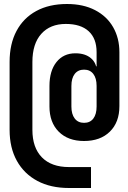

<svg xmlns="http://www.w3.org/2000/svg" viewBox="-20 -760 640 960"><path d="M325 180Q233.2 180 166.9 144.6Q100.6 109.3 64.3 44.1Q28 -21.2 28 -110.8V-450.4Q28 -540.3 62.6 -605.2Q97.1 -670.1 161.4 -705Q225.7 -740 315 -740Q396.6 -740 455.6 -709.2Q514.6 -678.5 545.8 -623.9Q577 -569.3 577 -499.2V-229.1Q577 -148.7 529.4 -101.9Q481.9 -55 400 -55Q320.2 -55 273.7 -101.5Q227.3 -148.1 227.3 -227.6V-330Q227.3 -405.7 262.3 -449.6Q297.3 -493.5 357 -493.5Q406.6 -493.5 435.4 -468.4Q464.2 -443.4 464.2 -399.8L448.2 -428.4H463V-499.2Q463 -567.3 423.4 -603.8Q383.7 -640.3 309.1 -640.3Q230.9 -640.3 186.5 -590.8Q142 -541.3 142 -450V-110.8Q142 -21.9 189.5 26.7Q237.1 75.3 325 75.3H435V180ZM400.3 -145.8Q430.4 -145.8 446.7 -167.3Q463 -188.8 463 -227.6V-330.4Q463 -369.1 446.5 -390.4Q430.1 -411.8 400.3 -411.8Q370.5 -411.8 353.7 -390.5Q337 -369.1 337 -330V-227.3Q337 -189.2 353.6 -167.5Q370.2 -145.8 400.3 -145.8Z"/></svg>

Font: JetBrains Mono
Style: Regular
Weight: 400
Monospace: yes
Designer: Philipp Nurullin, Konstantin Bulenkov
Foundry: JetBrains
Version: Version 2.305